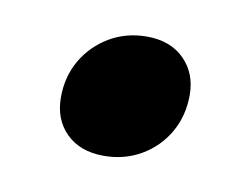

<svg xmlns="http://www.w3.org/2000/svg" viewBox="-35 -378 327 252"><g transform="rotate(10 128.0 -252.0)"><path d="M144 -334Q175.5 -334 194 -315.5Q212.5 -297 212.5 -268Q212.5 -240.5 199.8 -218.2Q187 -196 164.8 -183Q142.5 -170 115 -170Q83.5 -170 65 -188.2Q46.5 -206.5 46.5 -236Q46.5 -263.5 59.2 -285.5Q72 -307.5 94.2 -320.8Q116.5 -334 144 -334Z"/></g></svg>

Font: Newsreader 60pt SemiBold
Style: Italic
Weight: 600
Italic angle: -17°
Designer: Hugues Gentile
Foundry: Production Type
Version: Version 1.003